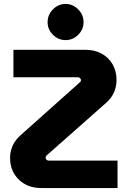

<svg xmlns="http://www.w3.org/2000/svg" viewBox="-20 -952 640 972"><path d="M190 0Q119 0 75 -43Q31 -86 31 -153Q31 -185 44 -214.5Q57 -244 87 -270L385 -536Q387 -538 388.5 -540.5Q390 -543 390 -546Q390 -550 387.5 -553.5Q385 -557 381.5 -559Q378 -561 374 -561H48V-700H411Q459 -700 494.5 -680.5Q530 -661 550 -626.5Q570 -592 570 -547Q570 -515 557.5 -485.5Q545 -456 518 -432L216 -165Q215 -164 213.5 -162Q212 -160 211.5 -158.5Q211 -157 211 -154Q211 -150 213 -146.5Q215 -143 219 -141Q223 -139 228 -139H575V0ZM312 -749Q275 -749 248 -776Q221 -803 221 -840Q221 -877 248 -904.5Q275 -932 312 -932Q349 -932 376 -904.5Q403 -877 403 -840Q403 -803 376 -776Q349 -749 312 -749Z"/></svg>

Font: MuseoModerno Thin
Style: Bold
Weight: 700
Version: Version 1.003